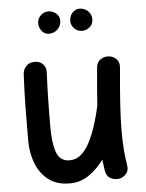

<svg xmlns="http://www.w3.org/2000/svg" viewBox="-57 -826 703 925"><g transform="rotate(-5 294.5 -363.0)"><path d="M532.2 -480Q522.5 -375.5 517.8 -302.2Q513.2 -229 513.2 -172.9Q513.2 -126.5 516.1 -87.4Q519 -48.3 525.4 -8.8Q529.8 16.6 516.8 32Q503.9 47.4 484.9 52.2Q463.4 57.1 442.1 46.9Q420.9 36.6 416 8.8Q411.6 -19 408.7 -45.9Q377 -2 335.7 26.4Q294.4 54.7 243.2 54.7Q181.2 54.7 140.9 24.2Q100.6 -6.3 80.8 -57.1Q61 -107.9 61 -169.4Q61 -247.1 62 -327.1Q63 -407.2 67.4 -489.3Q68.4 -510.3 83.3 -526.9Q98.1 -543.5 124 -543.5Q151.4 -543.5 165.5 -527.1Q179.7 -510.7 178.7 -489.3Q176.8 -448.2 175.5 -408.7Q174.3 -369.1 173.6 -324.5Q172.9 -279.8 172.9 -222.2Q172.9 -143.1 189.5 -99.6Q206.1 -56.2 252.4 -56.2Q283.7 -56.2 307.9 -77.4Q332 -98.6 350.3 -134.3Q368.7 -169.9 382.6 -213.9Q396.5 -257.8 406.7 -303.2L407.2 -304.7Q409.7 -344.7 413.6 -390.6Q417.5 -436.5 422.4 -490.2Q424.8 -516.6 443.8 -528.8Q462.9 -541 483.9 -538.6Q503.9 -536.6 519.3 -521.7Q534.7 -506.8 532.2 -480ZM419.9 -724.1Q419.9 -700.7 403.3 -686.5Q386.7 -672.4 366.2 -672.4Q343.3 -672.4 328.1 -688.5Q313 -704.6 313 -723.6Q313 -747.1 327.1 -763.4Q341.3 -779.8 362.3 -779.8Q386.7 -779.8 403.3 -763.4Q419.9 -747.1 419.9 -724.1ZM265.1 -731.4Q265.1 -706.1 248 -689.2Q231 -672.4 206.1 -672.4Q184.1 -672.4 171.1 -689.7Q158.2 -707 158.2 -726.1Q158.2 -748 173.6 -763.9Q189 -779.8 211.4 -779.8Q231.4 -779.8 248.3 -766.6Q265.1 -753.4 265.1 -731.4Z"/></g></svg>

Font: Mikhak SemiBold
Style: Regular
Weight: 600
Designer: Amin Abedi
Version: Version 3.3